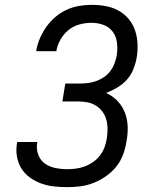

<svg xmlns="http://www.w3.org/2000/svg" viewBox="-20 -763 640 791"><path d="M257 8Q229 8 202 5Q175 2 150 -7Q125 -16 103.5 -31.5Q82 -47 68.5 -68.5Q55 -90 50 -117Q45 -144 50 -172Q50 -173 50.5 -174.5Q51 -176 51 -178H134Q134 -177 133.5 -176Q133 -175 133 -174Q129 -149 137.5 -126Q146 -103 164.5 -89.5Q183 -76 207.5 -71Q232 -66 257 -66Q275 -66 293.5 -68.5Q312 -71 329.5 -77.5Q347 -84 363.5 -95.5Q380 -107 392 -122.5Q404 -138 410.5 -156Q417 -174 420 -192Q423 -212 423 -232Q423 -252 418 -270Q413 -288 402 -303Q391 -318 375 -328Q359 -338 340 -341.5Q321 -345 301 -345H237L249 -419H313Q330 -419 346.5 -421.5Q363 -424 379 -430Q395 -436 410 -446.5Q425 -457 435.5 -471.5Q446 -486 452 -502Q458 -518 461 -535Q465 -561 462 -586.5Q459 -612 445 -631.5Q431 -651 407.5 -660Q384 -669 357 -669Q333 -669 308 -662.5Q283 -656 262.5 -639.5Q242 -623 229 -599.5Q216 -576 212 -552H129Q133 -578 143.5 -603Q154 -628 170 -651Q186 -674 207.5 -692.5Q229 -711 254 -722.5Q279 -734 305.5 -738.5Q332 -743 357 -743Q387 -743 415 -738Q443 -733 467 -720Q491 -707 509 -686Q527 -665 536 -639Q545 -613 546.5 -584Q548 -555 543 -525Q539 -502 529.5 -478Q520 -454 503 -435Q486 -416 463.5 -402.5Q441 -389 417 -380Q444 -368 464 -347Q484 -326 494.5 -299Q505 -272 506 -241.5Q507 -211 501 -180Q497 -153 487 -126Q477 -99 459 -76.5Q441 -54 416.5 -37Q392 -20 365.5 -9.5Q339 1 311.5 4.5Q284 8 257 8Z"/></svg>

Font: Iosevka SS04 Extended Oblique
Style: Regular
Weight: 400
Width: 7
Italic angle: -9°
Monospace: yes
Designer: Belleve Invis
Foundry: Belleve Invis
Version: Version 19.0.0; ttfautohint (v1.8.4)